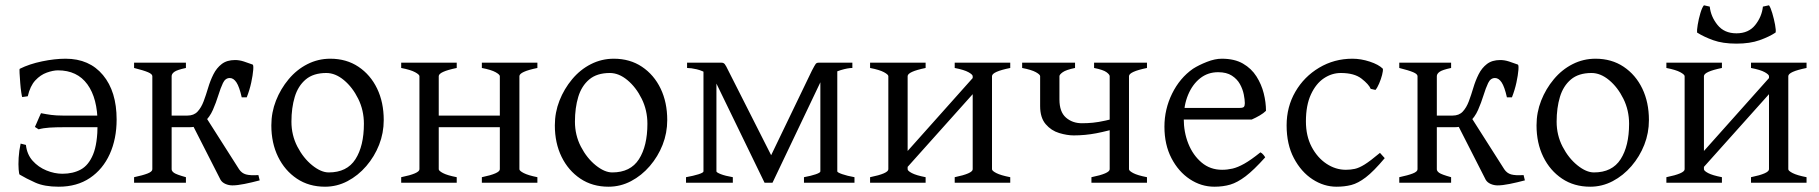

<svg xmlns="http://www.w3.org/2000/svg" viewBox="-20 -691 6878 726"><path d="M202 15Q148 15 113.5 -0.5Q79 -16 54 -31Q52 -33 50.5 -50.5Q49 -68 50.5 -94.5Q52 -121 58 -148L78 -143Q82 -107 103.5 -83Q125 -59 155.5 -46.5Q186 -34 216 -34Q256 -34 285.5 -50Q315 -66 332 -107Q349 -148 349 -224Q349 -319 310.5 -372Q272 -425 199 -425Q181 -425 157 -416.5Q133 -408 113.5 -387Q94 -366 85 -327L64 -324Q63 -325 60.5 -341Q58 -357 56.5 -377.5Q55 -398 54 -414.5Q53 -431 55 -431Q91 -449 139 -459Q187 -469 228 -469Q318 -469 369.5 -407Q421 -345 421 -239Q421 -166 395 -108.5Q369 -51 320 -18Q271 15 202 15ZM362 -210H224Q191 -210 167.5 -208.5Q144 -207 126 -202L112 -211Q114 -215 118.5 -225.5Q123 -236 128 -247.5Q133 -259 135 -263Q155 -259 173.5 -256.5Q192 -254 217 -254H362L372 -238Z M894 -323Q885 -363 874 -379.5Q863 -396 849 -396Q832 -396 823 -377Q814 -358 805.5 -330.5Q797 -303 785 -275.5Q773 -248 752 -229Q731 -210 696 -210H626L628 -254H689Q713 -254 727 -269Q741 -284 750 -308Q759 -332 767 -359Q775 -386 787 -410Q799 -434 818.5 -449Q838 -464 869 -464Q885 -464 902 -458.5Q919 -453 935 -447Q939 -446 937.5 -426.5Q936 -407 930 -379Q924 -351 913 -323ZM487 0V-21Q520 -28 538 -35Q556 -42 556 -51V-213Q556 -258 571.5 -282.5Q587 -307 610 -332L629 -315V-51Q629 -44 638 -37.5Q647 -31 683 -21V0ZM683 -454V-434Q650 -427 639.5 -419.5Q629 -412 629 -403V-226Q629 -181 613.5 -162.5Q598 -144 573 -127L556 -144V-403Q556 -411 539.5 -418Q523 -425 487 -434V-454ZM814 -11 705 -225 758 -249 884 -51Q894 -36 910 -31.5Q926 -27 957 -29L962 -9Q932 -1 904.5 4.5Q877 10 859 10Q845 10 832.5 4.5Q820 -1 814 -11Z M1209 15Q1148 15 1102.5 -15.5Q1057 -46 1031.5 -98Q1006 -150 1006 -217Q1006 -266 1023.5 -310.5Q1041 -355 1071.5 -391.5Q1102 -428 1142.5 -448.5Q1183 -469 1229 -469Q1290 -469 1335.5 -438.5Q1381 -408 1406 -356Q1431 -304 1431 -237Q1431 -188 1413.5 -143.5Q1396 -99 1365 -63Q1334 -27 1294 -6Q1254 15 1209 15ZM1214 -415Q1165 -415 1136 -390.5Q1107 -366 1094.5 -324.5Q1082 -283 1082 -231Q1082 -180 1104.5 -136.5Q1127 -93 1160.5 -66Q1194 -39 1223 -39Q1292 -39 1324 -89Q1356 -139 1356 -223Q1356 -274 1334.5 -317.5Q1313 -361 1280.5 -388Q1248 -415 1214 -415Z M1602 -210V-254H1896V-210ZM1497 0V-21Q1566 -35 1566 -51V-403Q1566 -409 1549.5 -418Q1533 -427 1497 -434V-454H1707V-434Q1639 -420 1639 -403V-51Q1639 -45 1655 -36.5Q1671 -28 1707 -21V0ZM1802 0V-21Q1870 -35 1870 -51V-403Q1870 -409 1854 -418Q1838 -427 1802 -434V-454H2012V-434Q1944 -420 1944 -403V-51Q1944 -45 1960.5 -36.5Q1977 -28 2012 -21V0Z M2281 15Q2220 15 2174.5 -15.5Q2129 -46 2103.5 -98Q2078 -150 2078 -217Q2078 -266 2095.5 -310.5Q2113 -355 2143.5 -391.5Q2174 -428 2214.5 -448.5Q2255 -469 2301 -469Q2362 -469 2407.5 -438.5Q2453 -408 2478 -356Q2503 -304 2503 -237Q2503 -188 2485.5 -143.5Q2468 -99 2437 -63Q2406 -27 2366 -6Q2326 15 2281 15ZM2286 -415Q2237 -415 2208 -390.5Q2179 -366 2166.5 -324.5Q2154 -283 2154 -231Q2154 -180 2176.5 -136.5Q2199 -93 2232.5 -66Q2266 -39 2295 -39Q2364 -39 2396 -89Q2428 -139 2428 -223Q2428 -274 2406.5 -317.5Q2385 -361 2352.5 -388Q2320 -415 2286 -415Z M3020 0V-21Q3047 -26 3064.5 -32Q3082 -38 3082 -43V-417L3146 -438V-43Q3146 -39 3164.5 -32.5Q3183 -26 3211 -21V0ZM3203 -434Q3186 -434 3159.5 -426Q3133 -418 3111.5 -407Q3090 -396 3084 -384L2901 0H2899L2892 -96L3050 -424Q3061 -445 3064.5 -449.5Q3068 -454 3076 -454H3203ZM2900 0H2871L2688 -377Q2677 -398 2656.5 -411Q2636 -424 2614.5 -429Q2593 -434 2578 -434V-454H2708Q2716 -454 2720.5 -448.5Q2725 -443 2734 -424L2900 -96ZM2574 0V-21Q2602 -26 2621 -32Q2640 -38 2640 -43V-432L2689 -440V-43Q2689 -39 2705.5 -32.5Q2722 -26 2751 -21V0Z M3386 -31V-91L3676 -416V-355ZM3270 0V-21Q3339 -35 3339 -51V-403Q3339 -409 3322.5 -418Q3306 -427 3270 -434V-454H3480V-434Q3412 -420 3412 -403V-51Q3412 -45 3428 -36.5Q3444 -28 3480 -21V0ZM3590 0V-21Q3658 -35 3658 -51V-403Q3658 -409 3642 -418Q3626 -427 3590 -434V-454H3800V-434Q3731 -420 3731 -403V-51Q3731 -45 3747.5 -36.5Q3764 -28 3800 -21V0Z M4045 -454V-434Q4011 -427 3998.5 -418Q3986 -409 3986 -403V-315Q3986 -268 4010.5 -246.5Q4035 -225 4071 -225Q4092 -225 4112.5 -227Q4133 -229 4160 -235Q4187 -241 4228 -251V-213Q4167 -195 4125 -187Q4083 -179 4040 -179Q4015 -179 3985 -188Q3955 -197 3934 -221.5Q3913 -246 3913 -290V-403Q3913 -409 3897 -418Q3881 -427 3845 -434V-454ZM4107 0V-21Q4176 -35 4176 -51V-403Q4176 -409 4164 -418Q4152 -427 4117 -434V-454H4317V-434Q4249 -420 4249 -403V-51Q4249 -45 4265 -36.5Q4281 -28 4317 -21V0Z M4713 -239H4433L4434 -283H4668Q4680 -283 4683.5 -287Q4687 -291 4687 -301Q4687 -314 4683 -334Q4679 -354 4668.5 -373Q4658 -392 4638 -405Q4618 -418 4586 -418Q4547 -418 4518 -395Q4489 -372 4472.5 -332.5Q4456 -293 4456 -243Q4456 -191 4473.5 -147.5Q4491 -104 4523.5 -76.5Q4556 -49 4601 -49Q4621 -49 4640.5 -53.5Q4660 -58 4685 -72Q4710 -86 4746 -115Q4752 -112 4757 -106Q4762 -100 4764 -96Q4721 -48 4690 -24.5Q4659 -1 4632 7Q4605 15 4572 15Q4522 15 4479 -13.5Q4436 -42 4409.5 -93Q4383 -144 4383 -212Q4383 -278 4412 -337Q4441 -396 4491 -431Q4513 -445 4543.5 -457Q4574 -469 4600 -469Q4648 -469 4680 -450.5Q4712 -432 4731 -402Q4750 -372 4758.5 -338Q4767 -304 4767 -272Q4758 -263 4743.5 -254.5Q4729 -246 4713 -239Z M5216 -93Q5174 -43 5144.5 -20.5Q5115 2 5089.5 8.5Q5064 15 5034 15Q4986 15 4943 -13Q4900 -41 4872.5 -93Q4845 -145 4845 -217Q4845 -287 4878 -344Q4911 -401 4968 -435Q5025 -469 5094 -469Q5126 -469 5159.5 -458Q5193 -447 5209 -431Q5210 -423 5206 -407.5Q5202 -392 5195 -375.5Q5188 -359 5181 -351L5163 -355Q5156 -372 5128.5 -393.5Q5101 -415 5050 -415Q5016 -415 4986 -395Q4956 -375 4937 -334Q4918 -293 4918 -232Q4918 -177 4939.5 -136Q4961 -95 4995.5 -72Q5030 -49 5069 -49Q5087 -49 5103 -52.5Q5119 -56 5140 -69Q5161 -82 5198 -113Z M5678 -323Q5669 -363 5658 -379.5Q5647 -396 5633 -396Q5616 -396 5607 -377Q5598 -358 5589.5 -330.5Q5581 -303 5569 -275.5Q5557 -248 5536 -229Q5515 -210 5480 -210H5410L5412 -254H5473Q5497 -254 5511 -269Q5525 -284 5534 -308Q5543 -332 5551 -359Q5559 -386 5571 -410Q5583 -434 5602.5 -449Q5622 -464 5653 -464Q5669 -464 5686 -458.5Q5703 -453 5719 -447Q5723 -446 5721.5 -426.5Q5720 -407 5714 -379Q5708 -351 5697 -323ZM5271 0V-21Q5304 -28 5322 -35Q5340 -42 5340 -51V-213Q5340 -258 5355.5 -282.5Q5371 -307 5394 -332L5413 -315V-51Q5413 -44 5422 -37.5Q5431 -31 5467 -21V0ZM5467 -454V-434Q5434 -427 5423.5 -419.5Q5413 -412 5413 -403V-226Q5413 -181 5397.5 -162.5Q5382 -144 5357 -127L5340 -144V-403Q5340 -411 5323.5 -418Q5307 -425 5271 -434V-454ZM5598 -11 5489 -225 5542 -249 5668 -51Q5678 -36 5694 -31.5Q5710 -27 5741 -29L5746 -9Q5716 -1 5688.5 4.5Q5661 10 5643 10Q5629 10 5616.5 4.5Q5604 -1 5598 -11Z M5993 15Q5932 15 5886.5 -15.5Q5841 -46 5815.5 -98Q5790 -150 5790 -217Q5790 -266 5807.5 -310.5Q5825 -355 5855.5 -391.5Q5886 -428 5926.5 -448.5Q5967 -469 6013 -469Q6074 -469 6119.5 -438.5Q6165 -408 6190 -356Q6215 -304 6215 -237Q6215 -188 6197.5 -143.5Q6180 -99 6149 -63Q6118 -27 6078 -6Q6038 15 5993 15ZM5998 -415Q5949 -415 5920 -390.5Q5891 -366 5878.5 -324.5Q5866 -283 5866 -231Q5866 -180 5888.5 -136.5Q5911 -93 5944.5 -66Q5978 -39 6007 -39Q6076 -39 6108 -89Q6140 -139 6140 -223Q6140 -274 6118.5 -317.5Q6097 -361 6064.5 -388Q6032 -415 5998 -415Z M6397 -31V-91L6687 -416V-355ZM6281 0V-21Q6350 -35 6350 -51V-403Q6350 -409 6333.5 -418Q6317 -427 6281 -434V-454H6491V-434Q6423 -420 6423 -403V-51Q6423 -45 6439 -36.5Q6455 -28 6491 -21V0ZM6601 0V-21Q6669 -35 6669 -51V-403Q6669 -409 6653 -418Q6637 -427 6601 -434V-454H6811V-434Q6742 -420 6742 -403V-51Q6742 -45 6758.5 -36.5Q6775 -28 6811 -21V0ZM6397 -568Q6396 -576 6399.5 -597.5Q6403 -619 6409.5 -641Q6416 -663 6423 -671L6445 -666Q6449 -628 6474.5 -596.5Q6500 -565 6546 -565Q6592 -565 6617 -596.5Q6642 -628 6646 -666L6669 -671Q6675 -663 6681.5 -641Q6688 -619 6692 -597.5Q6696 -576 6694 -568Q6670 -552 6633.5 -539Q6597 -526 6546 -526Q6494 -526 6458 -539Q6422 -552 6397 -568Z"/></svg>

Font: ChillKai
Style: Regular
Weight: 400
Designer: ChillType
Foundry: 寒蝉字型
Version: Version 2.000